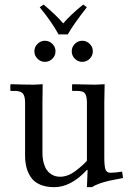

<svg xmlns="http://www.w3.org/2000/svg" viewBox="-20 -793 557 826"><path d="M231.9 -645Q202.1 -699.7 150.9 -761.7L167.5 -773.4Q220.2 -729.5 252 -692.4Q284.2 -730 337.9 -773.4L353.5 -761.7Q296.9 -689.5 271.5 -645ZM302 -540.3Q288.6 -553.7 288.6 -572.3Q288.6 -590.8 302 -604.2Q315.4 -617.7 334 -617.7Q352.5 -617.7 366 -604.2Q379.4 -590.8 379.4 -572.3Q379.4 -553.7 366 -540.3Q352.5 -526.9 334 -526.9Q315.4 -526.9 302 -540.3ZM141.4 -540.3Q127.9 -553.7 127.9 -572.3Q127.9 -590.8 141.4 -604.2Q154.8 -617.7 173.3 -617.7Q191.9 -617.7 205.3 -604.2Q218.8 -590.8 218.8 -572.3Q218.8 -553.7 205.3 -540.3Q191.9 -526.9 173.3 -526.9Q154.8 -526.9 141.4 -540.3ZM428.7 -116.2Q428.7 -78.1 433.8 -64Q439 -49.8 454.1 -49.8Q477.1 -49.8 505.4 -54.7L509.3 -27.3Q471.2 -20 450.9 -15.6Q430.7 -11.2 408.9 -3.7Q387.2 3.9 376.5 12.2H354L356.9 -62H354Q285.2 12.2 213.4 12.2Q177.7 12.2 152.1 1Q126.5 -10.3 113 -30.3Q99.6 -50.3 93.8 -73Q87.9 -95.7 87.9 -123.5V-351.6Q87.9 -378.4 78.9 -390.1Q69.8 -401.9 43.9 -401.9H27.3L24.4 -403.3V-428.2L27.3 -430.7Q94.7 -428.7 127 -428.7L163.6 -430.7L162.6 -351.1V-137.7Q162.6 -112.3 167.7 -93Q172.9 -73.7 180.7 -62.5Q188.5 -51.3 199.2 -44.2Q210 -37.1 219.5 -34.9Q229 -32.7 238.8 -32.7Q271.5 -32.7 303.7 -56.6Q337.9 -82.5 354 -101.6V-349.1Q354 -378.4 346.2 -390.1Q338.4 -401.9 312 -401.9H292L290 -404.3V-427.7L292 -430.7Q362.8 -428.7 390.6 -428.7L430.2 -430.7L428.7 -352.1Z"/></svg>

Font: Libertinage
Style: l
Weight: 400
Designer: OSP
Foundry: OSP
Version: Version 1.0; 2008; OFL relea